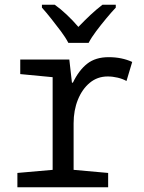

<svg xmlns="http://www.w3.org/2000/svg" viewBox="-20 -786 603 806"><path d="M53 0V-60L201 -73V-462L65 -475V-536H271L282 -439H286Q311 -491 346 -518.5Q381 -546 436 -546Q464 -546 488.5 -541Q513 -536 535 -526L511 -446Q495 -455 474 -460Q453 -465 432 -465Q389 -465 357 -438.5Q325 -412 307 -367.5Q289 -323 289 -268V-73L434 -60V0ZM267 -606Q255 -629 235.5 -655Q216 -681 195 -707.5Q174 -734 156 -754V-766H210Q234 -749 260 -724.5Q286 -700 309 -673Q336 -701 360 -723.5Q384 -746 410 -766H466V-754Q448 -735 426 -708.5Q404 -682 384 -655.5Q364 -629 352 -606Z"/></svg>

Font: Noto Sans Mono SemiCondensed
Style: Regular
Weight: 400
Width: 4
Designer: Monotype Design Team
Foundry: Monotype Imaging Inc.
Version: Version 2.010